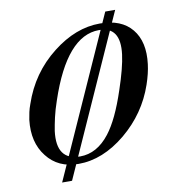

<svg xmlns="http://www.w3.org/2000/svg" viewBox="-92 -848 956 1030"><g transform="rotate(-10 386.0 -332.5)"><path d="M604 -764 217 99H163L550 -764ZM700 -339Q649 -190 525 -87Q400 16 268 16Q157 16 96 -63Q34 -141 48 -263Q51 -283 55.5 -303.5Q60 -324 68 -345Q122 -506 253 -608Q378 -706 510 -706Q627 -706 684 -636.5Q741 -567 726 -447Q720 -397 700 -339ZM551 -336Q590 -451 599 -522Q618 -672 499 -672Q323 -672 212 -341Q195 -292 186 -252Q177 -212 172 -180Q152 -22 283 -22Q375 -22 444 -111Q501 -184 551 -336Z"/></g></svg>

Font: DG Didot
Style: Bold Italic
Weight: 700
Designer: David Gatwood, Takis Katsoulidis, and George D. Matthiopoulos
Foundry: David Gatwood
Version: Version 1.0